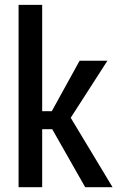

<svg xmlns="http://www.w3.org/2000/svg" viewBox="-20 -782 490 802"><path d="M198.2 -242.2Q187.5 -242.2 156.2 -242.2Q156.2 -181.6 156.2 0Q130.9 0 57.6 0Q57.6 -35.2 57.6 -91.8Q57.6 -215.8 57.6 -444.3Q57.6 -523.4 57.6 -761.7Q82 -761.7 156.2 -761.7Q156.2 -650.4 156.2 -317.4Q166 -317.4 196.3 -317.4Q225.6 -370.1 312.5 -528.3Q341.8 -528.3 428.7 -528.3Q390.6 -468.8 275.4 -290Q319.3 -217.8 450.2 0Q421.9 0 335.9 0Q300.8 -60.5 198.2 -242.2Z"/></svg>

Font: Noto Sans Hebrew DECATHLON 
Style: Regular
Weight: 400
Designer: Monotype Design team
Version: Version 1.03 uh